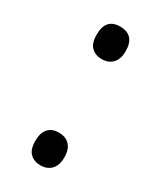

<svg xmlns="http://www.w3.org/2000/svg" viewBox="-150 -605 567 675"><g transform="rotate(30 133.0 -267.5)"><path d="M74.2 -51.8Q74.2 -84.5 89.1 -101.3Q104 -118.2 131.8 -118.2Q160.2 -118.2 176 -101.3Q191.9 -84.5 191.9 -51.8Q191.9 -20 175.8 -2.9Q159.7 14.2 131.8 14.2Q106.9 14.2 90.6 -1.2Q74.2 -16.6 74.2 -51.8ZM74.2 -482.9Q74.2 -548.8 131.8 -548.8Q191.9 -548.8 191.9 -482.9Q191.9 -451.2 175.8 -434.1Q159.7 -417 131.8 -417Q106.9 -417 90.6 -432.4Q74.2 -447.8 74.2 -482.9Z"/></g></svg>

Font: f02537652
Style: Regular
Weight: 400
Foundry: Ascender Corporation
Version: Version 1.10